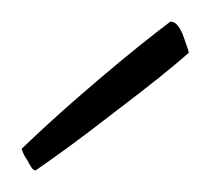

<svg xmlns="http://www.w3.org/2000/svg" viewBox="-20 -744 195 178"><path d="M13 -586Q11 -586 9 -589Q7 -592 5 -596Q2 -600 0 -606Q24 -629 48 -650Q72 -671 92 -687.5Q112 -704 125 -714Q138 -724 138 -724Q142 -724 145 -720Q148 -716 150 -710.5Q152 -705 153.5 -700.5Q155 -696 155 -695Q154 -694 141.5 -683.5Q129 -673 109 -657.5Q89 -642 64 -623Q39 -604 13 -586Z"/></svg>

Font: Yanone Kaffeesatz Thin
Style: Regular
Weight: 250
Designer: Yanone
Foundry: Yanone Font Production. Not for release.
Version: Version 1.002